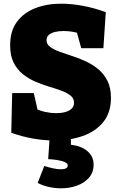

<svg xmlns="http://www.w3.org/2000/svg" viewBox="-20 -745 643 1040"><path d="M232 -527Q232 -506 251 -491.5Q270 -477 301 -465.5Q332 -454 369.5 -442Q407 -430 444 -413Q481 -396 512 -370.5Q543 -345 562 -307Q581 -269 581 -215Q581 -135 539.5 -84Q498 -33 428.5 -8.5Q359 16 275 16Q218 16 158.5 5.5Q99 -5 41 -26L46 -241H163L189 -126L171 -157Q196 -145 226 -138.5Q256 -132 284 -132Q311 -132 333 -138Q355 -144 368 -156.5Q381 -169 381 -188Q381 -212 362.5 -227Q344 -242 313 -253.5Q282 -265 245 -276Q208 -287 171 -303Q134 -319 103 -344Q72 -369 53.5 -406.5Q35 -444 35 -500Q35 -577 71.5 -626.5Q108 -676 170.5 -700.5Q233 -725 311 -725Q367 -725 429 -713.5Q491 -702 553 -679L540 -484H420L393 -582L413 -563Q392 -570 369.5 -573.5Q347 -577 324 -577Q299 -577 278 -572Q257 -567 244.5 -556Q232 -545 232 -527ZM311 275Q279 275 246 268Q213 261 184 246L220 154Q241 161 266 166.5Q291 172 310 172Q327 172 337 167Q347 162 347 151Q347 140 331 133Q315 126 291 122Q267 118 241 117L249 0H364V39Q422 46 454.5 74.5Q487 103 487 146Q487 189 462 217.5Q437 246 397 260.5Q357 275 311 275Z"/></svg>

Font: Bitter Thin Black
Style: Regular
Weight: 900
Version: Version 3.020